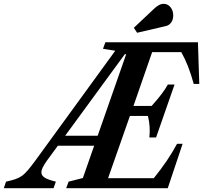

<svg xmlns="http://www.w3.org/2000/svg" viewBox="-126 -982 1060 1002"><path d="M508 -712 411.5 -727.5 424 -761.5H907L914 -544H885Q871 -595.5 855 -636Q839 -676.5 820 -710H668L570.5 -429H665Q726 -496 750 -541H785L688.5 -264.5H653.5Q656.5 -292 654.8 -320.5Q653 -349 646 -377H552L438 -52H676.5Q714.5 -99 744 -142.5Q773.5 -186 798 -231.5H827L749.5 0H219.5L232 -34L306.5 -53L532.5 -699H508ZM411 -221.5H143L162 -273.5H430ZM544 -724.5 119.5 -144.5Q104 -123 97 -108Q90 -93 90 -82.5Q90 -66 107.2 -55Q124.5 -44 165.5 -34L153.5 0H-106L-94.5 -34Q-65 -40.5 -45.8 -47Q-26.5 -53.5 -11.2 -64.5Q4 -75.5 20.2 -94.8Q36.5 -114 60 -146L497.5 -747.5ZM589.5 -811 572.5 -837 676.5 -935Q689.5 -947.5 702.2 -954.8Q715 -962 728 -962Q749.5 -962 763.8 -944.5Q778 -927 778 -901.5Q778 -880 767.5 -865Q757 -850 740 -846Z"/></svg>

Font: Libre Caslon Condensed
Style: Italic
Weight: 400
Italic angle: -22.583°
Designer: Pablo Impallari, Rodrigo Fuenzalida, Katja Schimmel, Ertekin Erdin
Foundry: Pablo Impallari, Rodrigo Fuenzalida
Version: Version 2.000;gftools[0.9.33]